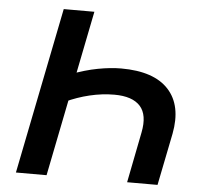

<svg xmlns="http://www.w3.org/2000/svg" viewBox="-51 -753 844 805"><g transform="rotate(5 371.0 -350.0)"><path d="M513 0 555 -213Q570 -288 537 -324.5Q504 -361 428 -361Q377 -361 324.5 -348.5Q272 -336 223 -313L236 -430Q296 -453 349.5 -463Q403 -473 447 -473Q585 -473 646.5 -406Q708 -339 685 -219L641 0ZM45 0 185 -700H314L174 0Z"/></g></svg>

Font: MOST Montserrat SemiBold
Style: Italic
Weight: 600
Italic angle: -11.3°
Designer: Julieta Ulanovsky
Foundry: Julieta Ulanovsky
Version: Version 8.000;March 11, 2024;FontCreator 15.0.0.2926 64-bit